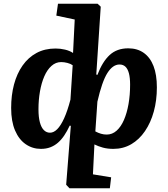

<svg xmlns="http://www.w3.org/2000/svg" viewBox="-20 -787 904 1033"><path d="M498 -386 504 -384Q531 -455 570 -491Q609 -527 670 -527Q719 -527 753.5 -502.5Q788 -478 806 -431.5Q824 -385 824 -317Q824 -247 807.5 -187Q791 -127 760 -81.5Q729 -36 686 -11Q643 14 590 14Q558 14 533 7Q508 0 488 -10L480 151L578 167L571 226H354L336 207L361 -110L355 -111Q341 -81 325.5 -58Q310 -35 291.5 -19Q273 -3 250.5 5.5Q228 14 200 14Q155 14 118.5 -11Q82 -36 61 -85Q40 -134 40 -206Q40 -275 55.5 -333Q71 -391 101.5 -434.5Q132 -478 176.5 -502Q221 -526 279 -526Q305 -526 330 -520Q355 -514 373 -502L382 -682L283 -703L292 -767H505L522 -751ZM249 -73Q269 -73 288 -92Q307 -111 325 -150.5Q343 -190 359 -251L371 -436Q360 -444 342.5 -448.5Q325 -453 309 -453Q280 -453 257 -432.5Q234 -412 218.5 -376.5Q203 -341 195 -295Q187 -249 187 -199Q187 -157 194.5 -129Q202 -101 216 -87Q230 -73 249 -73ZM623 -440Q587 -440 558 -394.5Q529 -349 504 -240L493 -80Q508 -72 523 -67.5Q538 -63 554 -63Q584 -63 607.5 -84Q631 -105 647 -142Q663 -179 671.5 -227.5Q680 -276 680 -331Q680 -369 673.5 -393Q667 -417 654.5 -428.5Q642 -440 623 -440Z"/></svg>

Font: Literata 18pt
Style: Bold Italic
Weight: 700
Italic angle: -2°
Designer: Latin by Veronika Burian and Jose Scaglione. Greek by Irene Vlachou. Cyrillic by Vera Evstafieva
Foundry: TypeTogether
Version: Version 3.103;gftools[0.9.29]